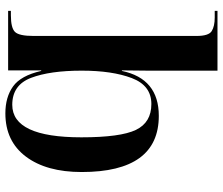

<svg xmlns="http://www.w3.org/2000/svg" viewBox="-76 -724 810 697"><g transform="rotate(90 328.5 -375.0)"><path d="M391 10Q492 10 548 -64.5Q604 -139 604 -267Q604 -547 400 -547Q265 -547 237 -413H235Q236 -464 236 -506.5Q236 -549 236 -580V-760H19V-750H43Q75 -750 92.5 -739Q110 -728 110 -684V-92Q110 -40 95.5 -25Q81 -10 35 -10H19V0H235V-120H237Q254 -46 293 -18Q332 10 391 10ZM360 -15Q288 -15 262 -83.5Q236 -152 236 -267Q236 -378 263 -449Q290 -520 357 -520Q424 -520 451 -464Q478 -408 478 -266Q478 -15 360 -15Z"/></g></svg>

Font: Noto Serif Display Semi
Style: Regular
Weight: 600
Designer: Monotype Design Team
Foundry: Monotype Imaging Inc.
Version: Version 1.900